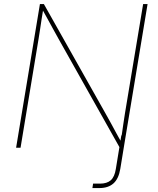

<svg xmlns="http://www.w3.org/2000/svg" viewBox="-20 -748 798 972"><path d="M447.8 204.1 451.2 181.6Q460.4 181.6 470.2 181.6Q480 181.6 486.3 181.6Q521.5 181.6 540.8 164.6Q560.1 147.5 566.4 107.4L594.2 -62.5H616.7L588.9 107.4Q580.6 157.2 554.2 180.7Q527.8 204.1 482.9 204.1Q476.6 204.1 466.3 204.1Q456.1 204.1 447.8 204.1ZM61.5 0 182.1 -727.5H202.1L513.2 -175.3Q527.8 -149.9 541.5 -124.5Q555.2 -99.1 568.8 -74Q582.5 -48.8 596.7 -23.4H589.8Q594.2 -48.8 597.7 -74Q601.1 -99.1 605 -124.5Q608.9 -149.9 612.8 -175.3L704.6 -727.5H727.1L606.4 0H586.4L276.4 -551.3Q262.2 -576.7 248.3 -602.1Q234.4 -627.4 220.5 -652.8Q206.5 -678.2 192.4 -703.6H199.2Q194.8 -678.2 190.9 -652.8Q187 -627.4 183.3 -602.1Q179.7 -576.7 175.3 -551.3L84 0Z"/></svg>

Font: Inter 18pt Thin
Style: Italic
Weight: 250
Italic angle: -9.3988°
Version: Version 4.001;git-66647c0bb